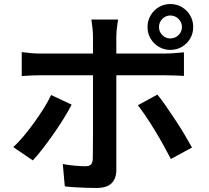

<svg xmlns="http://www.w3.org/2000/svg" viewBox="-20 -881 1040 954"><path d="M770 -747Q770 -723 786.5 -706.5Q803 -690 826 -690Q850 -690 867 -706.5Q884 -723 884 -747Q884 -770 867 -787Q850 -804 826 -804Q803 -804 786.5 -787Q770 -770 770 -747ZM713 -747Q713 -778 728 -804Q743 -830 769 -845.5Q795 -861 826 -861Q858 -861 884 -845.5Q910 -830 925 -804Q940 -778 940 -747Q940 -715 925 -689.5Q910 -664 884 -648.5Q858 -633 826 -633Q795 -633 769 -648.5Q743 -664 728 -689.5Q713 -715 713 -747ZM567 -784Q566 -777 563.5 -762Q561 -747 559.5 -730Q558 -713 558 -701Q558 -673 558 -637.5Q558 -602 558 -567Q558 -532 558 -504Q558 -484 558 -447.5Q558 -411 558 -365Q558 -319 558 -270Q558 -221 558 -175Q558 -129 558 -93Q558 -57 558 -36Q558 6 534.5 29.5Q511 53 459 53Q434 53 406.5 52Q379 51 352.5 49.5Q326 48 302 45L292 -66Q324 -60 354.5 -57.5Q385 -55 404 -55Q424 -55 432 -63.5Q440 -72 441 -91Q441 -102 441.5 -132.5Q442 -163 442 -205.5Q442 -248 442 -295.5Q442 -343 442 -386Q442 -429 442 -460.5Q442 -492 442 -504Q442 -522 442 -557.5Q442 -593 442 -633Q442 -673 442 -702Q442 -720 439 -746Q436 -772 434 -784ZM88 -622Q110 -619 134 -617Q158 -615 181 -615Q194 -615 230.5 -615Q267 -615 318 -615Q369 -615 428.5 -615Q488 -615 547.5 -615Q607 -615 659 -615Q711 -615 748 -615Q785 -615 800 -615Q820 -615 847 -617Q874 -619 894 -621V-504Q872 -505 846.5 -506Q821 -507 801 -507Q786 -507 749 -507Q712 -507 660 -507Q608 -507 549 -507Q490 -507 431 -507Q372 -507 320 -507Q268 -507 231.5 -507Q195 -507 181 -507Q159 -507 134 -506Q109 -505 88 -503ZM336 -361Q319 -328 295 -289.5Q271 -251 243.5 -212Q216 -173 190 -139.5Q164 -106 143 -84L46 -150Q71 -173 97.5 -204.5Q124 -236 149.5 -271.5Q175 -307 197 -342Q219 -377 234 -409ZM762 -411Q782 -387 805 -353.5Q828 -320 852.5 -283Q877 -246 898 -210.5Q919 -175 934 -148L829 -91Q813 -122 792.5 -159Q772 -196 749.5 -233Q727 -270 705 -302.5Q683 -335 665 -358Z"/></svg>

Font: Noto Sans TC SemiBold
Style: Regular
Weight: 600
Designer: Ryoko NISHIZUKA  (kana, bopomofo & ideographs); Paul D. Hunt (Latin, Greek & Cyrillic); Sandoll Communications , Soo-you
Foundry: Adobe
Version: Version 2.004-H2;hotconv 1.0.118;makeotfexe 2.5.65603